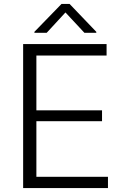

<svg xmlns="http://www.w3.org/2000/svg" viewBox="-20 -951 633 971"><path d="M97 0H526V-57H164V-338H496V-393H164V-670H519V-728H97ZM154 -785H216L311 -888L407 -785H467V-790L332 -931H291L154 -790Z"/></svg>

Font: Wafeq Light
Style: Regular
Weight: 300
Designer: Rasmus Andersson & Azza Alameddine
Foundry: Google & TypeTogether
Version: Version 3.000;January 28, 2025;FontCreator 15.0.0.3014 64-bi